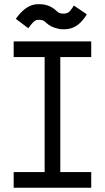

<svg xmlns="http://www.w3.org/2000/svg" viewBox="-20 -877 490 897"><path d="M63 -801.3Q107.4 -857.4 157.2 -857.4H165Q207.5 -857.4 238.8 -830.6L248 -822.3Q258.8 -813.5 272.9 -813.5H281.2Q292.5 -814.5 299.8 -819.1Q307.1 -823.7 317.4 -839.4L325.2 -851.1L385.7 -810.1L377.9 -798.3Q338.9 -740.2 281.2 -740.2H272.9Q256.8 -740.2 235.6 -747.3Q214.4 -754.4 199.2 -767.6L189 -776.4Q180.2 -784.2 165 -784.2H157.2Q148.9 -784.2 141.4 -778.6Q133.8 -772.9 121.6 -757.8L112.3 -745.1L53.7 -789.1ZM406.2 -683.6V-610.4H261.7V-73.2H406.2V0H43.9V-73.2H188.5V-610.4H43.9V-683.6Z"/></svg>

Font: Anka/Coder Narrow
Style: Regular
Weight: 400
Width: 3
Monospace: yes
Version: Version 001.100